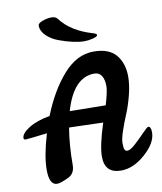

<svg xmlns="http://www.w3.org/2000/svg" viewBox="-126 -1096 1008 1196"><g transform="rotate(-10 377.5 -498.5)"><path d="M545 3Q441 3 441 -103Q441 -172 486 -311Q303 -317 285 -317H271Q253 -209 253 -84Q253 -30 212 -10Q160 15 138 15Q88 15 88 -82Q88 -168 129 -306Q5 -291 -7 -291Q-20 -291 -20 -301Q-20 -331 31 -363Q82 -395 164 -409Q223 -559 309.5 -658Q396 -757 503 -757Q600 -757 644.5 -704Q689 -651 689 -566Q689 -513 672.5 -449Q656 -385 635.5 -336.5Q615 -288 598.5 -239Q582 -190 582 -164Q582 -137 586.5 -124.5Q591 -112 605 -112Q623 -112 657 -143Q691 -174 720.5 -205Q750 -236 757 -236Q775 -236 775 -198Q775 -132 699 -64.5Q623 3 545 3ZM484 -621Q352 -621 293 -417L520 -414Q545 -498 545 -531Q545 -573 529.5 -597Q514 -621 484 -621ZM459 -830Q428 -830 385.5 -839.5Q343 -849 299 -865.5Q255 -882 225 -911.5Q195 -941 195 -975Q195 -990 225 -1001Q255 -1012 282 -1012Q307 -1012 319 -997Q384 -909 523 -869Q543 -863 543 -855Q543 -845 514 -837.5Q485 -830 459 -830Z"/></g></svg>

Font: LeckerliOne
Style: Regular
Weight: 400
Designer: Gesine Todt
Foundry: Gesine Todt
Version: Version 1.000